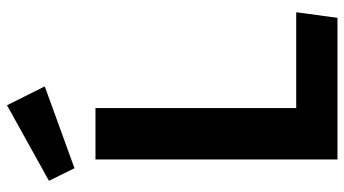

<svg xmlns="http://www.w3.org/2000/svg" viewBox="-238 -747 985 549"><g transform="rotate(-90 254.5 -472.5)"><path d="M228 -945 282 -837 48 -752 12 -825ZM220 -692V-118H494L478 0H73V-692Z"/></g></svg>

Font: Fira Sans SemiBold
Style: Regular
Weight: 600
Designer: bBox Type GmbH & Carrois Corporate GbR & Edenspiekermann AG
Foundry: bBox Type GmbH & Carrois Corporate GbR & Edenspiekermann AG
Version: Version 4.301;PS 004.301;hotconv 1.0.88;makeotf.lib2.5.64775